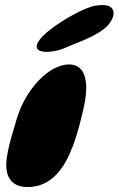

<svg xmlns="http://www.w3.org/2000/svg" viewBox="-20 -715 468 757"><path d="M132.5 -517.5C151.5 -504 204 -511.5 237.5 -526.5C264.5 -539 317.5 -558 344.5 -572.5C379.5 -591.5 408 -609.5 421.5 -639C430 -657 431 -673.5 418.5 -685C406 -697 381 -696 359 -693C317.5 -688.5 221.5 -633.5 176 -596.5C139 -568 110 -533 132.5 -517.5ZM88.5 22.5C138.5 22.5 176 1.5 204.5 -29.5C257.5 -86 286 -185 308.5 -284C333 -385.5 320 -461 252.5 -461C173.5 -461 82 -364.5 47 -249.5C16.5 -148.5 -6.5 -73.5 10.5 -26C19.5 1 42 22.5 88.5 22.5Z"/></svg>

Font: Gluten
Style: Bold Italic
Weight: 700
Italic angle: -13°
Designer: Tyler Finck
Foundry: Etcetera Type Company
Version: Version 0.920